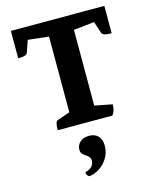

<svg xmlns="http://www.w3.org/2000/svg" viewBox="-137 -734 928 1139"><g transform="rotate(-15 327.5 -164.5)"><path d="M157 0Q157 -53 173 -58L251 -85V-550L124 -564L99 -492Q97 -483 84 -478Q71 -473 41 -473V-641H615V-473Q584 -473 571 -478Q558 -483 555 -492L531 -564L404 -550V-85L512 -64Q512 -46 508.5 -31.5Q505 -17 493 0ZM267 312Q260 307 255.5 301.5Q251 296 251 283Q280 276 293 261Q306 246 306 226Q306 212 298 203Q290 194 279 187Q268 180 259.5 171Q251 162 251 146Q251 117 272 98.5Q293 80 327 80Q363 80 383 101Q403 122 403 161Q403 203 382 236.5Q361 270 329.5 290Q298 310 267 312Z"/></g></svg>

Font: Petrona ExtraBold
Style: Regular
Weight: 800
Designer: Ringo R. Seeber
Foundry: Ringo R. Seeber
Version: Version 2.001; ttfautohint (v1.8.3)